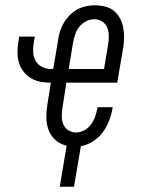

<svg xmlns="http://www.w3.org/2000/svg" viewBox="-20 -548 540 729"><path d="M207 161 233 5Q209 0 191 -16Q173 -32 164.5 -54.5Q156 -77 156 -102Q156 -127 160 -152L173 -234Q153 -234 134 -237.5Q115 -241 98.5 -250.5Q82 -260 70.5 -274.5Q59 -289 53 -307Q47 -325 46.5 -345Q46 -365 49 -385L53 -409H112L108 -385Q105 -367 106 -348.5Q107 -330 116 -315.5Q125 -301 140.5 -293.5Q156 -286 174 -286H182L200 -392Q202 -409 207 -426Q212 -443 221 -459Q230 -475 243 -488.5Q256 -502 271.5 -511Q287 -520 304.5 -524Q322 -528 339 -528Q358 -528 377.5 -523.5Q397 -519 411 -508Q425 -497 434.5 -480.5Q444 -464 447.5 -445.5Q451 -427 451 -407Q451 -387 448 -368L425 -234H232L218 -144Q215 -127 214.5 -110Q214 -93 219.5 -78Q225 -63 238.5 -54Q252 -45 269 -45Q285 -45 300.5 -53.5Q316 -62 326 -76Q336 -90 341.5 -106Q347 -122 350 -138V-141H408L407 -136Q403 -112 394 -89Q385 -66 370 -45.5Q355 -25 332.5 -11Q310 3 287 7L261 161ZM241 -286H375L390 -376Q393 -393 393 -410Q393 -427 387.5 -442Q382 -457 368.5 -466Q355 -475 338 -475Q322 -475 306.5 -467Q291 -459 280.5 -445.5Q270 -432 265 -416Q260 -400 257 -384Z"/></svg>

Font: Iosevka Light Oblique
Style: Regular
Weight: 300
Italic angle: -9°
Monospace: yes
Designer: Belleve Invis
Foundry: Belleve Invis
Version: Version 32.5.0; ttfautohint (v1.8.4)